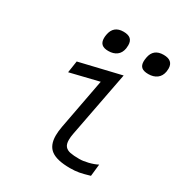

<svg xmlns="http://www.w3.org/2000/svg" viewBox="-180 -886 960 1023"><g transform="rotate(30 300.0 -374.0)"><path d="M246.5 -101Q246.5 -126.5 252.5 -158.5L311 -468.5L135 -425.5L146 -498L400 -558.5L322.5 -154Q318.5 -134 318.5 -115.5Q318.5 -89.5 329.5 -76.5Q340.5 -63.5 361.2 -59.2Q382 -55 418 -55Q440 -55 470.8 -62.5Q501.5 -70 524.5 -82L516.5 -8.5Q478 3 453.8 7.5Q429.5 12 398.5 12Q319 12 282.8 -14.2Q246.5 -40.5 246.5 -101ZM209.5 -678.5Q209.5 -689.5 211.5 -700Q222 -760.5 283.5 -760.5Q313 -760.5 327 -748Q341 -735.5 341 -710Q341 -700.5 339.5 -690Q334.5 -660.5 314.5 -645.5Q294.5 -630.5 263.5 -630.5Q235.5 -630.5 222.5 -642.5Q209.5 -654.5 209.5 -678.5ZM454.5 -677Q454.5 -686 457 -701Q467.5 -760.5 530 -760.5Q589 -760.5 589 -709.5Q589 -701 587.5 -691Q582.5 -661.5 561.8 -646Q541 -630.5 509.5 -630.5Q480.5 -630.5 467.5 -641.8Q454.5 -653 454.5 -677Z"/></g></svg>

Font: JuliaMono Light
Style: Italic
Weight: 300
Italic angle: -9°
Monospace: yes
Designer: cormullion
Foundry: corm
Version: Version 0.054; ttfautohint (v1.8.4)